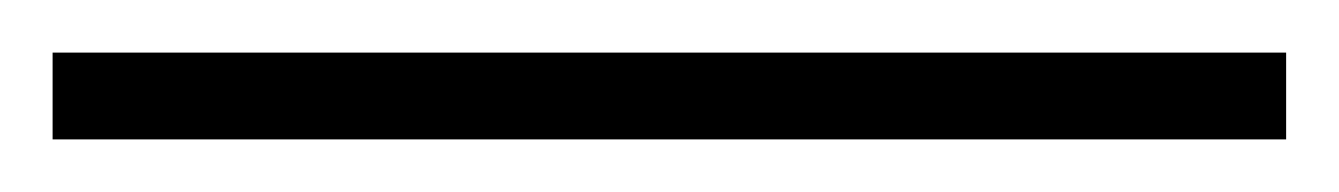

<svg xmlns="http://www.w3.org/2000/svg" viewBox="-23 -813 509 73"><path d="M466 -760H-3V-793H466Z"/></svg>

Font: Noto Sans Kannada SemiCondensed ExtraLight
Style: Regular
Weight: 200
Width: 4
Designer: Jelle Bosma - Monotype Design Team
Foundry: Monotype Imaging Inc.
Version: Version 2.005; ttfautohint (v1.8.4.7-5d5b)